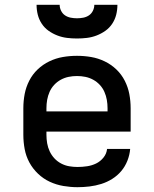

<svg xmlns="http://www.w3.org/2000/svg" viewBox="-20 -770 640 798"><path d="M302 8Q273 8 243.5 3Q214 -2 187 -14.5Q160 -27 138 -48Q116 -69 102 -95Q88 -121 82.5 -150.5Q77 -180 77 -210V-320Q77 -350 82.5 -379Q88 -408 101.5 -434.5Q115 -461 136.5 -481.5Q158 -502 185 -515Q212 -528 241 -533Q270 -538 300 -538Q330 -538 359 -533Q388 -528 415 -515Q442 -502 463.5 -481.5Q485 -461 498.5 -434.5Q512 -408 517.5 -379Q523 -350 523 -320V-223H173V-210Q173 -192 176 -174.5Q179 -157 186.5 -141Q194 -125 206 -112Q218 -99 234 -90.5Q250 -82 267.5 -79Q285 -76 302 -76Q322 -76 342 -79Q362 -82 379.5 -90.5Q397 -99 410 -115Q423 -131 425 -151H521Q519 -126 509.5 -102Q500 -78 484 -59Q468 -40 446.5 -26.5Q425 -13 401 -5.5Q377 2 352 5Q327 8 302 8ZM173 -307H427V-320Q427 -338 424 -355Q421 -372 414 -388Q407 -404 395 -417Q383 -430 367.5 -438.5Q352 -447 335 -450.5Q318 -454 300 -454Q282 -454 265 -450.5Q248 -447 232.5 -438.5Q217 -430 205 -417Q193 -404 186 -388Q179 -372 176 -355Q173 -338 173 -320ZM300 -610Q279 -610 258.5 -612.5Q238 -615 218.5 -622.5Q199 -630 182 -642Q165 -654 153.5 -671.5Q142 -689 137 -709Q132 -729 132 -750H228Q228 -737 234 -725Q240 -713 250.5 -706Q261 -699 274 -696.5Q287 -694 300 -694Q313 -694 326 -696.5Q339 -699 349.5 -706Q360 -713 366 -725Q372 -737 372 -750H468Q468 -729 463 -709Q458 -689 446.5 -671.5Q435 -654 418 -642Q401 -630 381.5 -622.5Q362 -615 341.5 -612.5Q321 -610 300 -610Z"/></svg>

Font: Iosevka Curly Medium Extended
Style: Regular
Weight: 500
Width: 7
Monospace: yes
Designer: Belleve Invis
Foundry: Belleve Invis
Version: Version 11.1.0; ttfautohint (v1.8.3)